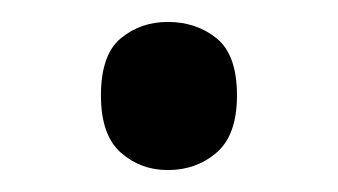

<svg xmlns="http://www.w3.org/2000/svg" viewBox="-20 -141 308 175"><path d="M72 -54Q72 -91 90 -106Q108 -121 133 -121Q159 -121 177.5 -106Q196 -91 196 -54Q196 -18 177.5 -2Q159 14 133 14Q108 14 90 -2Q72 -18 72 -54Z"/></svg>

Font: ukannada85
Style: Book
Weight: 400
Designer: Jelle Bosma - Monotype Design Team
Foundry: Monotype Imaging Inc.
Version: Version 2.003